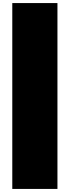

<svg xmlns="http://www.w3.org/2000/svg" viewBox="-20 -1020 458 1250"><path d="M60 -1000H354V210H60Z"/></svg>

Font: El Pececito
Style: Regular
Weight: 400
Designer: deFharo
Foundry: deFharo
Version: El Pececito Version 1.000